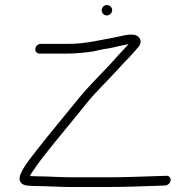

<svg xmlns="http://www.w3.org/2000/svg" viewBox="-20 -794 747 770"><path d="M138.7 -579H249.7C281.8 -579 327.7 -583.8 354.6 -588C377.7 -593 392.8 -597 415.9 -600C442.9 -605 469.9 -612.8 495.7 -617C491.1 -612 491.1 -612 486.6 -607C459.7 -577.7 449.8 -568.4 418.9 -533C381 -492.4 335.3 -447.8 299.3 -404C253.6 -347.6 169 -245.8 128.2 -193C110.2 -169.7 81.6 -135.6 68.3 -108C60.6 -93.9 52.8 -73.9 64.4 -61C76.3 -47.7 94.3 -49.4 118 -48C165.5 -48 215.1 -44 265.6 -44H410.6C475.1 -44 550.3 -46.8 614.1 -49L643.2 -50C653.4 -51.3 663.3 -59.9 664.4 -71C665.5 -81.4 657.2 -90.3 646.3 -89L617.2 -88C552.9 -85.9 480 -83 414.7 -83H269.7C220.7 -83 169.9 -87 124.1 -87C116.1 -87 108.2 -87.3 100.2 -88C104.4 -97.5 107.1 -101.4 118.3 -117C135.7 -142.5 140.4 -148.3 157.9 -171C199.1 -224.4 284.1 -325.1 329 -382C363.5 -425 410.2 -469 446.4 -509C481.9 -548.6 507.4 -571.2 537.8 -609C544.3 -619.7 545.6 -629 541.8 -637C526.3 -669.4 474.8 -650.2 442.6 -644.5C382.9 -634 324.6 -618 253.8 -618H142.8C132.2 -618 122.8 -608.6 121.7 -598C120.6 -587.4 128.1 -579 138.7 -579ZM388.1 -754.5C386.8 -742.4 396.4 -732 407.7 -732C418.6 -732 428.6 -740.5 429.8 -751.5C431 -763 420.2 -774 409.1 -774C398.3 -774 389.2 -765.5 388.1 -754.5Z"/></svg>

Font: Just Breathe
Style: Obl2
Weight: 400
Foundry: Cannot Into Space Fonts
Version: Version 0.72